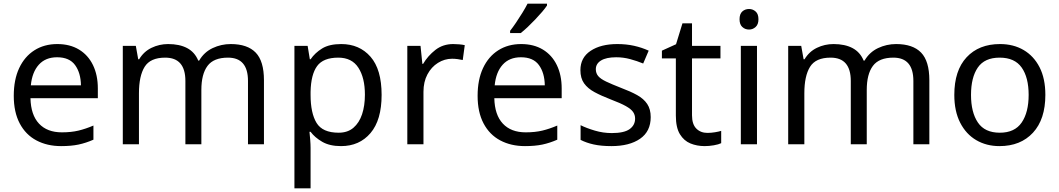

<svg xmlns="http://www.w3.org/2000/svg" viewBox="-20 -786 5769 1046"><path d="M292 -546Q361 -546 410.5 -516Q460 -486 486.5 -431.5Q513 -377 513 -304V-251H146Q148 -160 192.5 -112.5Q237 -65 317 -65Q368 -65 407.5 -74.5Q447 -84 489 -102V-25Q448 -7 408 1.5Q368 10 313 10Q237 10 178.5 -21Q120 -52 87.5 -113.5Q55 -175 55 -264Q55 -352 84.5 -415Q114 -478 167.5 -512Q221 -546 292 -546ZM291 -474Q228 -474 191.5 -433.5Q155 -393 148 -321H421Q420 -389 389 -431.5Q358 -474 291 -474Z M1237 -546Q1328 -546 1373 -499.5Q1418 -453 1418 -349V0H1331V-345Q1331 -472 1222 -472Q1144 -472 1110.5 -427Q1077 -382 1077 -296V0H990V-345Q990 -472 880 -472Q799 -472 768 -422Q737 -372 737 -278V0H649V-536H720L733 -463H738Q763 -505 805.5 -525.5Q848 -546 896 -546Q958 -546 999.5 -524Q1041 -502 1060 -456H1065Q1092 -502 1138.5 -524Q1185 -546 1237 -546Z M1839 -546Q1938 -546 1998.5 -477Q2059 -408 2059 -269Q2059 -132 1998.5 -61Q1938 10 1838 10Q1776 10 1735.5 -13.5Q1695 -37 1672 -68H1666Q1668 -51 1670 -25Q1672 1 1672 20V240H1584V-536H1656L1668 -463H1672Q1696 -498 1735 -522Q1774 -546 1839 -546ZM1823 -472Q1741 -472 1707.5 -426Q1674 -380 1672 -286V-269Q1672 -170 1704.5 -116.5Q1737 -63 1825 -63Q1874 -63 1905.5 -90Q1937 -117 1952.5 -163.5Q1968 -210 1968 -270Q1968 -362 1932.5 -417Q1897 -472 1823 -472Z M2449 -546Q2464 -546 2481.5 -544.5Q2499 -543 2512 -540L2501 -459Q2488 -462 2472.5 -464Q2457 -466 2443 -466Q2402 -466 2366 -443.5Q2330 -421 2308.5 -380.5Q2287 -340 2287 -286V0H2199V-536H2271L2281 -438H2285Q2311 -482 2352 -514Q2393 -546 2449 -546Z M2819 -546Q2888 -546 2937.5 -516Q2987 -486 3013.5 -431.5Q3040 -377 3040 -304V-251H2673Q2675 -160 2719.5 -112.5Q2764 -65 2844 -65Q2895 -65 2934.5 -74.5Q2974 -84 3016 -102V-25Q2975 -7 2935 1.5Q2895 10 2840 10Q2764 10 2705.5 -21Q2647 -52 2614.5 -113.5Q2582 -175 2582 -264Q2582 -352 2611.5 -415Q2641 -478 2694.5 -512Q2748 -546 2819 -546ZM2818 -474Q2755 -474 2718.5 -433.5Q2682 -393 2675 -321H2948Q2947 -389 2916 -431.5Q2885 -474 2818 -474ZM2960 -756Q2951 -742 2934 -722Q2917 -702 2896.5 -680.5Q2876 -659 2855.5 -639.5Q2835 -620 2817 -606H2759V-618Q2774 -637 2791.5 -663Q2809 -689 2826 -716.5Q2843 -744 2854 -766H2960Z M3525 -148Q3525 -70 3467 -30Q3409 10 3311 10Q3255 10 3214.5 1Q3174 -8 3143 -24V-104Q3175 -88 3220.5 -74.5Q3266 -61 3313 -61Q3380 -61 3410 -82.5Q3440 -104 3440 -140Q3440 -160 3429 -176Q3418 -192 3389.5 -208Q3361 -224 3308 -244Q3256 -264 3219 -284Q3182 -304 3162 -332Q3142 -360 3142 -404Q3142 -472 3197.5 -509Q3253 -546 3343 -546Q3392 -546 3434.5 -536.5Q3477 -527 3514 -510L3484 -440Q3450 -454 3413 -464Q3376 -474 3337 -474Q3283 -474 3254.5 -456.5Q3226 -439 3226 -409Q3226 -387 3239 -371.5Q3252 -356 3282.5 -341.5Q3313 -327 3364 -307Q3415 -288 3451 -268Q3487 -248 3506 -219.5Q3525 -191 3525 -148Z M3834 -62Q3854 -62 3875 -65.5Q3896 -69 3909 -73V-6Q3895 1 3869 5.5Q3843 10 3819 10Q3777 10 3741.5 -4.5Q3706 -19 3684 -55Q3662 -91 3662 -156V-468H3586V-510L3663 -545L3698 -659H3750V-536H3905V-468H3750V-158Q3750 -109 3773.5 -85.5Q3797 -62 3834 -62Z M4104 -536V0H4016V-536ZM4061 -737Q4081 -737 4096.5 -723.5Q4112 -710 4112 -681Q4112 -653 4096.5 -639Q4081 -625 4061 -625Q4039 -625 4024 -639Q4009 -653 4009 -681Q4009 -710 4024 -723.5Q4039 -737 4061 -737Z M4862 -546Q4953 -546 4998 -499.5Q5043 -453 5043 -349V0H4956V-345Q4956 -472 4847 -472Q4769 -472 4735.5 -427Q4702 -382 4702 -296V0H4615V-345Q4615 -472 4505 -472Q4424 -472 4393 -422Q4362 -372 4362 -278V0H4274V-536H4345L4358 -463H4363Q4388 -505 4430.5 -525.5Q4473 -546 4521 -546Q4583 -546 4624.5 -524Q4666 -502 4685 -456H4690Q4717 -502 4763.5 -524Q4810 -546 4862 -546Z M5675 -269Q5675 -136 5607.5 -63Q5540 10 5425 10Q5354 10 5298.5 -22.5Q5243 -55 5211 -117.5Q5179 -180 5179 -269Q5179 -402 5246 -474Q5313 -546 5428 -546Q5501 -546 5556.5 -513.5Q5612 -481 5643.5 -419.5Q5675 -358 5675 -269ZM5270 -269Q5270 -174 5307.5 -118.5Q5345 -63 5427 -63Q5508 -63 5546 -118.5Q5584 -174 5584 -269Q5584 -364 5546 -418Q5508 -472 5426 -472Q5344 -472 5307 -418Q5270 -364 5270 -269Z"/></svg>

Font: Noto Sans Bassa Vah
Style: Regular
Weight: 400
Designer: Monotype Design Team
Foundry: Monotype Imaging Inc.
Version: Version 2.002